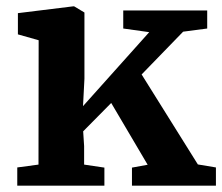

<svg xmlns="http://www.w3.org/2000/svg" viewBox="-20 -586 702 606"><path d="M101.5 -66.5 102 -459 36.5 -477.5V-544.5L211 -566H214L246.5 -546.5V-337.5L242 -251L451 -484.5L369 -496V-553H634V-496L558 -486L427 -351L604.5 -67L661.5 -57.5V0H396.5V-57L446 -66L331 -261L242.5 -171.5L245.5 -125V-66.5L309.5 -57V0H34.5V-57.5Z"/></svg>

Font: Merriweather 24pt
Style: Bold
Weight: 700
Designer: Eben Sorkin
Foundry: Eben Sorkin
Version: Version 2.100